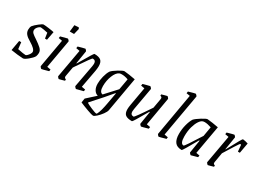

<svg xmlns="http://www.w3.org/2000/svg" viewBox="-35 -1352 3019 2241"><g transform="rotate(30 1474.0 -232.0)"><path d="M125 -341Q125 -319 142.5 -302.5Q160 -286 199 -261Q250 -227 280 -199.5Q310 -172 310 -139Q310 -128 307.5 -113.5Q305 -99 301 -90Q285 -62 242 -26.5Q199 9 179 9Q158 9 104 3Q50 -3 16 -9L40 -145H68L78 -57Q159 -40 186 -40Q193 -40 206.5 -53Q220 -66 230.5 -83Q241 -100 241 -112Q241 -132 219.5 -154Q198 -176 153 -203Q107 -229 86 -254.5Q65 -280 65 -313Q65 -345 77 -365Q97 -390 138 -422Q179 -454 191 -454Q214 -454 263 -447.5Q312 -441 336 -435L314 -320H287L276 -393Q251 -399 221.5 -404Q192 -409 181 -409Q173 -409 159.5 -399Q146 -389 135.5 -373.5Q125 -358 125 -341Z M405 -17 472 -397 423 -406 427 -430Q454 -438 480.5 -445Q507 -452 519 -454Q522 -454 532.5 -443Q543 -432 542 -428L475 -48L524 -39L520 -15Q436 9 428 9Q424 9 414.5 -2Q405 -13 405 -17ZM506 -627 563 -631 573 -614 554 -536H496Z M941 -48 991 -39 987 -15 961 -8Q898 9 895 9Q891 9 881 -2Q871 -13 871 -17L926 -315Q930 -341 930 -350Q930 -397 888 -397Q881 -397 850 -353.5Q819 -310 752 -212L737 -189L715 -65Q714 -61 714 -55Q714 -36 737 -29L736 -11Q723 -7 695 1Q667 9 663 9Q659 9 649.5 -2Q640 -13 640 -17L708 -397L659 -406L663 -430Q690 -438 716.5 -445Q743 -452 755 -454Q758 -454 767.5 -443Q777 -432 776 -428L748 -254H753L773 -288Q869 -454 877 -454Q938 -454 965 -431.5Q992 -409 992 -355Q992 -327 986 -291Z M1432 -432 1351 30Q1347 54 1321 89.5Q1295 125 1265.5 152Q1236 179 1221 179Q1204 179 1139.5 155.5Q1075 132 1029 112L1038 55L1154 -50Q1121 -59 1101.5 -91.5Q1082 -124 1082 -173Q1082 -219 1095.5 -272.5Q1109 -326 1131 -361Q1152 -386 1208 -420Q1264 -454 1282 -454Q1296 -454 1350 -446Q1404 -438 1432 -432ZM1355 -361 1360 -390Q1315 -407 1274 -407Q1252 -407 1241 -402Q1202 -384 1176 -318.5Q1150 -253 1150 -179Q1150 -98 1195 -91L1334 -242Q1338 -260 1355 -361ZM1288 16 1296 -25 1324 -180H1318Q1245 -90 1098 71L1097 79Q1117 92 1172 115.5Q1227 139 1244 139Q1251 139 1264.5 102.5Q1278 66 1288 16Z M1817 -48 1866 -39 1862 -15Q1779 9 1771 9Q1768 9 1757.5 -2Q1747 -13 1748 -17L1776 -190H1770L1757 -168Q1657 8 1648 8Q1586 8 1559 -13Q1532 -34 1532 -87Q1532 -113 1539 -152L1582 -397L1533 -406L1537 -430Q1543 -432 1583 -443Q1623 -454 1628 -454Q1632 -454 1642 -443.5Q1652 -433 1652 -428L1599 -130Q1595 -104 1595 -94Q1595 -48 1637 -48Q1650 -48 1787 -255L1809 -380Q1810 -385 1810 -392Q1810 -403 1804.5 -408Q1799 -413 1787 -416V-434Q1800 -438 1828 -446Q1856 -454 1860 -454Q1864 -454 1873.5 -443Q1883 -432 1883 -428Z M1986 -17 2085 -586 2037 -594 2041 -619Q2124 -643 2132 -643Q2136 -643 2146.5 -632Q2157 -621 2156 -617L2056 -48L2105 -39L2101 -15L2077 -9Q2056 -3 2037 2.5Q2018 8 2009 9Q2005 9 1995.5 -2Q1986 -13 1986 -17Z M2484 -48 2531 -39 2527 -15 2498 -7Q2445 9 2441 9Q2438 9 2427.5 -2Q2417 -13 2418 -17L2446 -190H2439Q2327 9 2319 9Q2254 9 2225.5 -29Q2197 -67 2197 -139Q2197 -204 2213 -264.5Q2229 -325 2252 -361Q2274 -385 2329.5 -419.5Q2385 -454 2402 -454Q2417 -454 2471 -446Q2525 -438 2552 -432ZM2458 -262 2480 -390Q2426 -408 2391 -408Q2372 -408 2362 -403Q2342 -396 2320 -363.5Q2298 -331 2282 -275Q2266 -219 2266 -146Q2266 -47 2312 -47Q2323 -47 2458 -262Z M2948 -442 2923 -303H2897L2889 -390Q2879 -395 2877 -395Q2872 -395 2830 -329.5Q2788 -264 2745 -193L2723 -65Q2722 -60 2722 -53Q2722 -42 2727.5 -37Q2733 -32 2745 -29L2744 -11Q2731 -7 2703 1Q2675 9 2671 9Q2667 9 2657.5 -2Q2648 -13 2648 -17L2716 -397L2667 -406L2671 -430Q2754 -454 2762 -454Q2766 -454 2775.5 -443Q2785 -432 2784 -428L2756 -254H2759L2774 -281Q2868 -458 2876 -458Q2887 -458 2911 -452.5Q2935 -447 2948 -442Z"/></g></svg>

Font: Grenze Light
Style: Italic
Weight: 300
Italic angle: -10°
Designer: Renata Polastri
Foundry: Omnibus-Type
Version: Version 1.002; ttfautohint (v1.8)